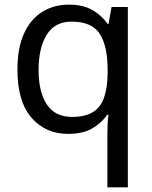

<svg xmlns="http://www.w3.org/2000/svg" viewBox="-20 -566 655 826"><path d="M442 11Q442 -7 443 -31Q444 -55 447 -72H441Q418 -38 377.5 -14Q337 10 273 10Q176 10 115.5 -59.5Q55 -129 55 -267Q55 -359 83 -421Q111 -483 161 -514.5Q211 -546 276 -546Q339 -546 379 -522Q419 -498 443 -463H447L460 -536H530V240H442ZM290 -63Q345 -63 378.5 -83Q412 -103 427 -144.5Q442 -186 443 -248V-266Q443 -368 409 -420.5Q375 -473 288 -473Q216 -473 181 -416.5Q146 -360 146 -265Q146 -170 181.5 -116.5Q217 -63 290 -63Z"/></svg>

Font: ing115
Style: Regular
Weight: 400
Designer: Monotype Design Team
Foundry: Monotype Imaging Inc.
Version: Version 2.013